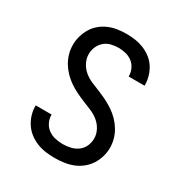

<svg xmlns="http://www.w3.org/2000/svg" viewBox="-175 -870 950 1005"><g transform="rotate(30 300.0 -367.5)"><path d="M299 8Q271 8 244 4.5Q217 1 191.5 -9Q166 -19 144 -35.5Q122 -52 106.5 -75Q91 -98 83 -124.5Q75 -151 75 -178V-181H171V-180Q171 -156 181.5 -134.5Q192 -113 211 -99.5Q230 -86 253 -81Q276 -76 299 -76Q322 -76 345.5 -81.5Q369 -87 388 -101Q407 -115 417 -137Q427 -159 427 -183Q427 -210 414 -234.5Q401 -259 380 -276Q359 -293 334 -303.5Q309 -314 284 -324Q259 -334 234.5 -346Q210 -358 188 -373Q166 -388 147 -407.5Q128 -427 114 -450Q100 -473 92.5 -499.5Q85 -526 85 -553Q85 -580 92.5 -606.5Q100 -633 114 -656Q128 -679 149 -696.5Q170 -714 195 -724.5Q220 -735 247 -739Q274 -743 301 -743Q328 -743 354.5 -739Q381 -735 405.5 -725Q430 -715 451.5 -698.5Q473 -682 487.5 -659.5Q502 -637 509.5 -611Q517 -585 517 -559V-555H421V-557Q421 -579 411.5 -600Q402 -621 384.5 -634.5Q367 -648 345 -653.5Q323 -659 301 -659Q279 -659 256.5 -653.5Q234 -648 216.5 -633Q199 -618 190 -596.5Q181 -575 181 -552Q181 -526 194 -501Q207 -476 228 -459Q249 -442 274 -431.5Q299 -421 324 -411Q349 -401 373 -389Q397 -377 419.5 -362Q442 -347 461 -327.5Q480 -308 494 -285Q508 -262 515.5 -236Q523 -210 523 -183Q523 -155 515 -128Q507 -101 492 -78Q477 -55 455 -37.5Q433 -20 407.5 -10Q382 0 354 4Q326 8 299 8Z"/></g></svg>

Font: Iosevka Aile Medium
Style: Regular
Weight: 500
Designer: Belleve Invis
Foundry: Belleve Invis
Version: Version 27.3.5; ttfautohint (v1.8.4)